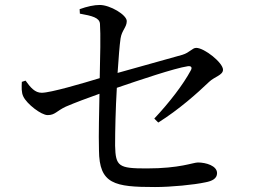

<svg xmlns="http://www.w3.org/2000/svg" viewBox="-20 -776 1040 774"><path d="M83 -451 68 -446C67 -424 66 -403 74 -387C88 -357 146 -312 172 -312C202 -312 207 -328 245 -346C282 -362 336 -382 381 -398C380 -331 377 -236 379 -170C380 -34 441 -22 605 -22C670 -22 762 -31 808 -41C835 -46 855 -56 855 -78C855 -108 810 -121 778 -121C758 -121 706 -97 571 -97C458 -97 446 -105 444 -189C444 -248 446 -338 451 -422C539 -452 683 -501 737 -509C751 -511 756 -504 749 -492C719 -436 664 -364 602 -298L618 -282C701 -334 775 -400 823 -446C845 -467 879 -473 879 -495C879 -523 804 -583 771 -583C755 -583 745 -564 715 -555L454 -482C458 -542 462 -594 466 -621C471 -654 491 -666 491 -691C491 -716 424 -756 382 -756C360 -756 331 -750 301 -739L302 -721C351 -712 381 -705 383 -680C386 -641 384 -542 382 -461C313 -440 184 -402 148 -402C121 -402 103 -423 83 -451Z"/></svg>

Font: Noto Serif JP Medium
Style: Regular
Weight: 500
Designer: Ryoko NISHIZUKA 西塚涼子 (kana & ideographs); Frank Grießhammer (Latin, Greek & Cyrillic); Wenlong ZHANG 张文龙 (bopomofo); San
Foundry: Adobe
Version: Version 2.001;hotconv 1.1.0;makeotfexe 2.6.0